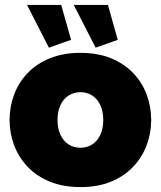

<svg xmlns="http://www.w3.org/2000/svg" viewBox="-20 -751 654 781"><path d="M307 10Q237 10 183 -12Q129 -34 92.5 -72.5Q56 -111 37.5 -160Q19 -209 19 -263Q19 -317 37.5 -366.5Q56 -416 92.5 -454Q129 -492 183 -514Q237 -536 307 -536Q378 -536 431.5 -514Q485 -492 521.5 -454Q558 -416 576.5 -366.5Q595 -317 595 -263Q595 -209 576.5 -160Q558 -111 521.5 -72.5Q485 -34 431.5 -12Q378 10 307 10ZM214 -263Q214 -228 226 -202.5Q238 -177 259 -163.5Q280 -150 307 -150Q334 -150 355 -163.5Q376 -177 388 -202.5Q400 -228 400 -263Q400 -298 388 -323.5Q376 -349 355 -362.5Q334 -376 307 -376Q280 -376 259 -362.5Q238 -349 226 -323.5Q214 -298 214 -263ZM280 -731H419L459 -589L369 -557ZM90 -731H229L269 -589L179 -557Z"/></svg>

Font: Raleway Thin Black
Style: Regular
Weight: 900
Version: Version 4.026